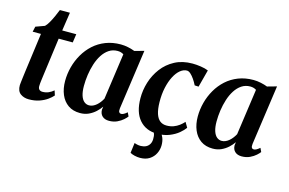

<svg xmlns="http://www.w3.org/2000/svg" viewBox="-108 -940 2129 1412"><g transform="rotate(15 956.5 -234.0)"><path d="M196.5 -183.5Q194 -165 192.2 -150.8Q190.5 -136.5 189.2 -125Q188 -113.5 188 -103.5Q188 -86.5 196.8 -77.8Q205.5 -69 221.5 -69Q246.5 -69 267.5 -78.2Q288.5 -87.5 305.5 -102.5L317 -66.5Q302 -49 277 -31.2Q252 -13.5 217.2 -1.5Q182.5 10.5 138.5 10.5Q100.5 10.5 74.2 -9Q48 -28.5 48.5 -73.5Q49 -78 49.5 -85Q50 -92 51.5 -103.8Q53 -115.5 55.2 -134Q57.5 -152.5 61 -180L101 -477.5H38L47 -518L114.5 -542.5Q128 -555 142 -579.5Q156 -604 168.5 -632Q181 -660 190 -683H266.5L245.5 -542.5H352.5L343 -477.5H236Z M803.5 -99Q801 -78 806.5 -70Q812 -62 822 -62Q830.5 -62 841.2 -67.5Q852 -73 867 -86L880.5 -57.5Q873.5 -47.5 855.5 -31.2Q837.5 -15 810.5 -2.2Q783.5 10.5 749 10.5Q716.5 10.5 697.8 -6.8Q679 -24 678.5 -55L682 -79.5Q667 -57.5 644.8 -37Q622.5 -16.5 593.5 -3Q564.5 10.5 528 10.5Q474 10.5 437 -15.5Q400 -41.5 381 -86.8Q362 -132 362 -189.5Q362 -243.5 376 -296.5Q390 -349.5 417 -396.2Q444 -443 483.5 -478.8Q523 -514.5 574.8 -534.8Q626.5 -555 689.5 -555Q717 -555 746 -548.8Q775 -542.5 796.5 -534L868 -554ZM725 -489.5Q716 -495.5 704.5 -499Q693 -502.5 679 -502.5Q642 -502.5 613.5 -483.5Q585 -464.5 564.2 -432.2Q543.5 -400 530.5 -359.2Q517.5 -318.5 511.2 -275Q505 -231.5 505 -190Q505 -147 514.2 -118.2Q523.5 -89.5 540 -75.5Q556.5 -61.5 578 -61.5Q593 -61.5 607 -67.8Q621 -74 633.8 -85Q646.5 -96 657 -109.8Q667.5 -123.5 675.5 -138.5Z M1115.5 10.5Q1030 10.5 980.2 -46.8Q930.5 -104 930 -210.5Q929.5 -271.5 948.2 -332.2Q967 -393 1005.2 -443.8Q1043.5 -494.5 1101 -525Q1158.5 -555.5 1235 -555.5Q1264 -555.5 1298.2 -550.5Q1332.5 -545.5 1356 -535.5L1321 -403L1291 -404.5Q1279.5 -428 1265.2 -448.5Q1251 -469 1236.5 -482Q1222 -495 1208.5 -495Q1182.5 -495 1157.8 -474.8Q1133 -454.5 1113.8 -417.5Q1094.5 -380.5 1083.2 -329.5Q1072 -278.5 1073 -217.5Q1074 -164.5 1085 -131Q1096 -97.5 1116.5 -81.5Q1137 -65.5 1167 -65.5Q1196 -65.5 1219.5 -74.2Q1243 -83 1261.8 -97Q1280.5 -111 1295.5 -128L1318.5 -89Q1304.5 -68.5 1277 -45.5Q1249.5 -22.5 1209 -6Q1168.5 10.5 1115.5 10.5ZM1040 214.5Q1019.5 214.5 998.2 209.5Q977 204.5 964 196.5L974 119Q981.5 122.5 994.8 125.5Q1008 128.5 1022.5 128.5Q1045 128 1061.8 119.8Q1078.5 111.5 1088.2 95.5Q1098 79.5 1098.5 57Q1099.5 30.5 1093 14.8Q1086.5 -1 1081.5 -13L1112.5 -15L1136.5 -13Q1149.5 3 1159.8 27.2Q1170 51.5 1170 84Q1170 117 1155.2 147Q1140.5 177 1111.5 195.8Q1082.5 214.5 1040 214.5Z M1813.5 -99Q1811 -78 1816.5 -70Q1822 -62 1832 -62Q1840.5 -62 1851.2 -67.5Q1862 -73 1877 -86L1890.5 -57.5Q1883.5 -47.5 1865.5 -31.2Q1847.5 -15 1820.5 -2.2Q1793.5 10.5 1759 10.5Q1726.5 10.5 1707.8 -6.8Q1689 -24 1688.5 -55L1692 -79.5Q1677 -57.5 1654.8 -37Q1632.5 -16.5 1603.5 -3Q1574.5 10.5 1538 10.5Q1484 10.5 1447 -15.5Q1410 -41.5 1391 -86.8Q1372 -132 1372 -189.5Q1372 -243.5 1386 -296.5Q1400 -349.5 1427 -396.2Q1454 -443 1493.5 -478.8Q1533 -514.5 1584.8 -534.8Q1636.5 -555 1699.5 -555Q1727 -555 1756 -548.8Q1785 -542.5 1806.5 -534L1878 -554ZM1735 -489.5Q1726 -495.5 1714.5 -499Q1703 -502.5 1689 -502.5Q1652 -502.5 1623.5 -483.5Q1595 -464.5 1574.2 -432.2Q1553.5 -400 1540.5 -359.2Q1527.5 -318.5 1521.2 -275Q1515 -231.5 1515 -190Q1515 -147 1524.2 -118.2Q1533.5 -89.5 1550 -75.5Q1566.5 -61.5 1588 -61.5Q1603 -61.5 1617 -67.8Q1631 -74 1643.8 -85Q1656.5 -96 1667 -109.8Q1677.5 -123.5 1685.5 -138.5Z"/></g></svg>

Font: Merriweather 48pt
Style: Bold Italic
Weight: 700
Italic angle: -7.8°
Version: Version 2.101